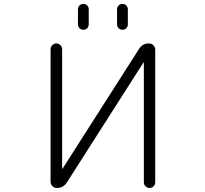

<svg xmlns="http://www.w3.org/2000/svg" viewBox="-20 -974 1040 973"><path d="M766.6 -50.8Q766.6 -38.1 758.3 -29.8Q750 -21.5 737.8 -21.5Q725.6 -21.5 717.3 -29.8Q709 -38.1 709 -50.8V-656.2Q709 -657.2 708 -657.7Q707 -658.2 707 -657.2L318.4 -48.8Q300.8 -21.5 268.6 -21.5Q254.9 -21.5 245.6 -30.8Q236.3 -40 236.3 -53.7V-724.6Q236.3 -736.3 245.1 -745.1Q253.9 -753.9 265.6 -753.9Q277.3 -753.9 286.1 -745.1Q294.9 -736.3 294.9 -724.6V-119.1Q294.9 -119.1 295.9 -118.7Q296.9 -118.2 296.9 -119.1L685.5 -727.5Q703.1 -753.9 734.4 -753.9Q748 -753.9 757.3 -744.6Q766.6 -735.4 766.6 -722.7ZM375 -850.6V-926.8Q375 -938.5 382.8 -946.3Q390.6 -954.1 402.3 -954.1Q414.1 -954.1 421.9 -946.3Q429.7 -938.5 429.7 -926.8V-850.6Q429.7 -838.9 421.9 -831.1Q414.1 -823.2 402.3 -823.2Q390.6 -823.2 382.8 -831.1Q375 -838.9 375 -850.6ZM573.2 -850.6V-926.8Q573.2 -938.5 581.1 -946.3Q588.9 -954.1 600.6 -954.1Q612.3 -954.1 620.1 -946.3Q627.9 -938.5 627.9 -926.8V-850.6Q627.9 -838.9 620.1 -831.1Q612.3 -823.2 600.6 -823.2Q588.9 -823.2 581.1 -831.1Q573.2 -838.9 573.2 -850.6Z"/></svg>

Font: Gen Jyuu Gothic L Monospace Light
Style: Regular
Weight: 300
Designer: [Source Han Sans]
Ryoko NISHIZUKA  (kana & ideographs); Paul D. Hunt (Latin, Greek & Cyrillic); Wenlong ZHANG  (bopomofo
Version: Version 1.002.20150607